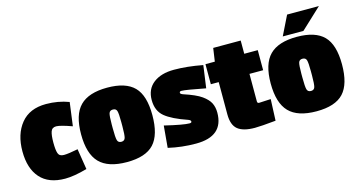

<svg xmlns="http://www.w3.org/2000/svg" viewBox="-72 -942 2325 1248"><g transform="rotate(-15 1090.0 -318.5)"><path d="M365 -154 387 -15Q299 10 239 10Q128 10 71.5 -54Q15 -118 15 -233Q15 -348 73 -419.5Q131 -491 242 -491Q323 -491 395 -464L374 -306Q296 -334 268.5 -334Q241 -334 232.5 -310Q224 -286 224 -236Q224 -186 232 -163.5Q240 -141 270 -141Q300 -141 365 -154Z M412 -241.5Q412 -373 470.5 -432Q529 -491 653.5 -491Q778 -491 835 -433Q892 -375 892 -242.5Q892 -110 836.5 -50Q781 10 654.5 10Q528 10 470 -50Q412 -110 412 -241.5ZM621 -252V-228Q621 -164 626.5 -145.5Q632 -127 653 -127Q674 -127 679.5 -145.5Q685 -164 685 -223V-251Q685 -309 679.5 -326.5Q674 -344 653 -344Q632 -344 626.5 -326.5Q621 -309 621 -252Z M1304 -149Q1304 10 1119 10Q1023 10 933 -11L946 -158Q1071 -128 1112 -128Q1126 -128 1126 -137Q1126 -146 1110 -152Q1007 -187 960 -226Q913 -265 913 -338Q913 -411 964.5 -451Q1016 -491 1103.5 -491Q1191 -491 1296 -471L1275 -320Q1143 -346 1115 -346Q1102 -346 1102 -336Q1102 -328 1119 -322Q1202 -295 1239 -268.5Q1276 -242 1290 -214Q1304 -186 1304 -149Z M1515 10Q1437 10 1400.5 -19.5Q1364 -49 1364 -121V-338H1311V-473H1374L1387 -562H1572V-473H1663V-338H1571V-153Q1571 -140 1583 -140Q1584 -140 1662 -144L1656 0Q1556 10 1515 10Z M1688 -241.5Q1688 -373 1746.5 -432Q1805 -491 1929.5 -491Q2054 -491 2111 -433Q2168 -375 2168 -242.5Q2168 -110 2112.5 -50Q2057 10 1930.5 10Q1804 10 1746 -50Q1688 -110 1688 -241.5ZM1897 -252V-228Q1897 -164 1902.5 -145.5Q1908 -127 1929 -127Q1950 -127 1955.5 -145.5Q1961 -164 1961 -223V-251Q1961 -309 1955.5 -326.5Q1950 -344 1929 -344Q1908 -344 1902.5 -326.5Q1897 -309 1897 -252ZM2121 -647 1982 -517H1843L1907 -647Z"/></g></svg>

Font: Passion One
Style: Bold
Weight: 700
Designer: Alejandro Lo Celso
Foundry: Fontstage
Version: Version 1.002